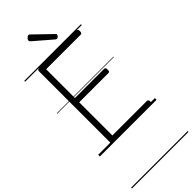

<svg xmlns="http://www.w3.org/2000/svg" viewBox="-463 -1171 1589 1589"><g transform="rotate(-45 331.5 -377.0)"><path d="M169 0Q155 0 148.5 -5.5Q142 -11 142 -23V-856Q142 -866 149 -870.5Q156 -875 170 -875H600Q608 -875 612.5 -869.5Q617 -864 617 -850Q617 -836 612.5 -830.5Q608 -825 600 -825H196V-488H538Q546 -488 550 -482.5Q554 -477 554 -463Q554 -449 550 -443.5Q546 -438 538 -438H196V-50H600Q608 -50 612.5 -44.5Q617 -39 617 -25Q617 -11 612.5 -5.5Q608 0 600 0ZM438 -939Q434 -939 431.5 -941Q429 -943 424 -946L267 -1081Q262 -1086 261 -1089Q260 -1092 260 -1096Q260 -1103 265.5 -1110.5Q271 -1118 278.5 -1123.5Q286 -1129 293 -1129Q297 -1129 300.5 -1126.5Q304 -1124 308 -1120L457 -976Q462 -973 462.5 -969.5Q463 -966 463 -964Q463 -957 454 -948Q445 -939 438 -939ZM0 365H663V375H0ZM0 -20H663V0H0ZM0 -505H663V-500H0ZM0 -885H663V-875H0Z"/></g></svg>

Font: Playwrite AT Guides
Style: Regular
Weight: 400
Designer: Veronika Burian, José Scaglione
Foundry: TypeTogether
Version: Version 1.003